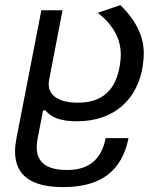

<svg xmlns="http://www.w3.org/2000/svg" viewBox="-20 -540 642 766"><path d="M232.4 206.5Q135.7 206.5 87.9 170.9Q40 135.3 40 64.5Q40 51.8 41.5 39.6Q43 27.3 45.4 13.2L145 -499H229.5L176.3 -223.6Q175.3 -218.3 174.8 -213.4Q174.3 -208.5 174.3 -204.6Q174.3 -186 182.6 -172.1Q190.9 -158.2 206.1 -148.9Q221.2 -139.6 242.4 -135Q263.7 -130.4 289.6 -130.4Q328.1 -130.4 356.9 -140.1Q385.7 -149.9 406.2 -168.9Q426.8 -188 439.5 -215.6Q452.1 -243.2 458 -278.8Q460 -290 460.9 -300.5Q461.9 -311 461.9 -321.3Q461.9 -417.5 370.1 -488.8L460 -519.5Q505.9 -475.6 529.8 -427Q553.7 -378.4 553.7 -328.1Q553.7 -317.9 552.7 -304.7Q551.8 -291.5 549.8 -278.8Q542.5 -228.5 521.5 -187.5Q500.5 -146.5 467 -117.2Q433.6 -87.9 388.2 -72Q342.8 -56.2 287.1 -56.2H285.2Q194.8 -56.2 161.6 -99.6H151.9L130.4 11.2Q128.4 21 127.4 29.8Q126.5 38.6 126.5 47.4Q126.5 138.2 247.1 138.2H248.5Q377 138.2 401.4 11.2H492.7Q473.1 109.4 408.9 158Q344.7 206.5 232.4 206.5Z"/></svg>

Font: Hack
Style: Italic
Weight: 400
Italic angle: -11°
Monospace: yes
Designer: Christopher Simpkins
Foundry: Christopher Simpkins
Version: Version 2.019; ttfautohint (v1.4.1) -l 4 -r 80 -G 350 -x 0 -